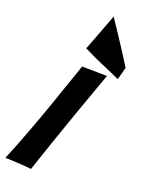

<svg xmlns="http://www.w3.org/2000/svg" viewBox="-266 -1097 889 1142"><g transform="rotate(30 178.5 -526.0)"><path d="M5 -1Q15 -44 25.5 -96.5Q36 -149 47 -206.5Q58 -264 68 -323Q78 -382 87 -437Q108 -565 129 -700L285 -725Q262 -591 240 -462Q231 -407 221.5 -348Q212 -289 202.5 -231Q193 -173 185 -118.5Q177 -64 170 -20Q161 -20 134.5 -17.5Q108 -15 80 -11.5Q52 -8 29.5 -5Q7 -2 5 -1ZM350 -741Q299 -753 252 -765Q211 -774 168 -785.5Q125 -797 96 -806Q102 -835 110 -876.5Q118 -918 125 -957Q134 -1003 143 -1051Q182 -1009 221 -969Q254 -934 291.5 -894Q329 -854 357 -822Z"/></g></svg>

Font: Bangers
Style: Regular
Weight: 400
Designer: vernon adams
Foundry: Vernon Adams
Version: Version 2.000